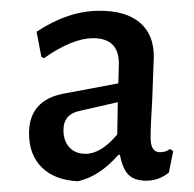

<svg xmlns="http://www.w3.org/2000/svg" viewBox="-20 -669 360 357"><path d="M240 -627C222.7 -641.7 197.7 -649 165 -649C126.3 -649 87.3 -636 48 -610L57 -563L62 -561C97.3 -585.7 127.7 -598 153 -598C185 -598 201 -582.3 201 -551L200 -514L99 -495C55.7 -487 34 -462.3 34 -421C34 -394.3 42 -373.2 58 -357.5C74 -341.8 96.3 -333.3 125 -332C151.7 -338 176.7 -354.3 200 -381H203C206.3 -363.7 211.7 -351.3 219 -344C226.3 -336.7 237.3 -333 252 -333C267.3 -333 281.3 -338 294 -348L302 -388L296 -392C291.3 -388 285 -386 277 -386C265.7 -386 260 -395 260 -413C260 -427.7 261 -451 263 -483L266 -564C266 -591.3 257.3 -612.3 240 -627ZM98 -427C98 -447 108.3 -459 129 -463L199 -479L198 -419C178 -395 158.3 -383 139 -383C126.3 -383 116.3 -387 109 -395C101.7 -403 98 -413.7 98 -427Z"/></svg>

Font: Alegreya Sans
Style: Regular
Weight: 400
Designer: Juan Pablo del Peral
Foundry: Huerta Tipografica
Version: Version 1.000;PS 001.000;hotconv 1.0.70;makeotf.lib2.5.58329